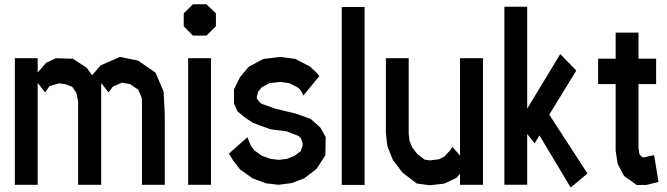

<svg xmlns="http://www.w3.org/2000/svg" viewBox="-20 -832 3027 871"><path d="M722.2 -416.5 727.5 -313.5V6.3H624V-374.5L622.6 -389.2L607.4 -424.8L570.8 -450.2L533.7 -457L492.2 -439.5L472.7 -412.6L439 -455.6V6.3H334.5V-370.6L326.7 -410.2L307.6 -438L278.8 -449.7L247.6 -454.1L204.6 -441.4L185.1 -412.6L150.9 -455.6V6.3H47.4V-567.9H150.9V-502.9L189.5 -547.4L233.9 -567.9L311 -565.4L373.5 -524.4L397.9 -490.7L436 -535.2L523.9 -573.7L606.4 -557.1L685.5 -502.4Z M916.5 -670.4H855L813.5 -712.9V-771.5L855 -812.5H916.5L959.5 -771.5V-712.9ZM833.5 6.3V-567.9H937V6.3Z M1433.1 -253.4 1457.5 -210.4 1456.1 -127.9 1416 -65.9 1360.8 -23.4 1303.7 -1.5 1243.7 6.3 1186.5 -0.5 1126 -22.9 1068.8 -63.5 1039.1 -101.6 1018.6 -135.3 1102.1 -209.5 1119.1 -168.9 1134.3 -149.4 1168 -125.5 1207 -111.3 1244.1 -106.9 1281.7 -111.3 1315.9 -125 1344.7 -147 1353 -171.9V-181.6L1345.7 -204.1L1333 -215.8L1281.7 -235.8L1207 -245.6L1157.7 -263.2L1126 -275.4L1090.8 -299.3L1057.1 -327.1L1041.5 -362.3V-426.8L1068.8 -481.9L1107.9 -528.8L1174.3 -564.5L1251 -573.7L1320.3 -564.5L1384.8 -530.8L1414.1 -504.4L1428.7 -486.8L1356 -398.4L1346.7 -419.4L1332.5 -434.1L1293 -454.6L1250.5 -460.4L1201.7 -454.6L1168 -436.5L1151.4 -416.5L1145 -392.1V-387.2L1146 -383.8L1157.2 -368.7L1168 -360.8L1189.5 -353L1231.4 -338.4L1321.3 -316.9L1390.1 -292Z M1530.3 6.8V-800.3H1633.8V6.8Z M2066.9 -567.9H2170.9V6.3H2066.9V-43.5L2050.3 -24.9L1995.1 1L1929.7 8.3L1870.6 0.5L1806.2 -48.8L1762.2 -106.4L1737.3 -168.9L1730.5 -228V-567.9H1834V-224.6L1837.9 -192.9L1849.1 -165L1873 -133.3L1906.2 -107.9L1931.2 -104.5L1971.2 -109.4L1995.1 -120.6L2022 -150.4L2032.2 -165.5L2066.9 -126.5Z M2645 -44.9 2568.8 18.6 2427.2 -217.8 2405.3 -181.2 2371.6 -224.1V5.9H2268.1V-801.3H2371.6V-338.9L2521.5 -586.9L2594.2 -511.7L2471.7 -312Z M2947.3 -128.4 2967.3 -6.8 2912.6 6.8 2868.7 7.3 2811 -33.7 2781.7 -89.4 2772.9 -148.4V-450.7H2693.4V-565.9H2772.9V-684.1H2876.5V-565.9H2956.5V-450.7H2876.5V-159.2L2880.4 -134.3L2885.7 -125.5L2896.5 -118.2H2901.9Z"/></svg>

Font: Gap Sans
Style: Bold
Weight: 400
Designer: Alexandre Liziard and Etienne Ozeray
Foundry: Interstices.io
Version: Version 1.610